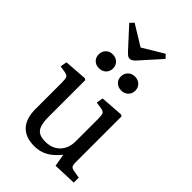

<svg xmlns="http://www.w3.org/2000/svg" viewBox="-288 -1089 1209 1209"><g transform="rotate(45 316.5 -484.5)"><path d="M264 14Q186 14 145.5 -29.5Q105 -73 105 -157V-390Q105 -426 99 -437Q93 -448 71 -452L27 -459L35 -503L186 -514L198 -508V-183Q198 -136 207 -107.5Q216 -79 237 -67Q258 -55 294 -55Q335 -55 365 -72Q395 -89 411.5 -120Q428 -151 428 -193V-390Q428 -425 422.5 -436.5Q417 -448 394 -452L349 -459L357 -503L509 -514L521 -508V-98Q521 -74 527.5 -65Q534 -56 553 -53L603 -44V0L447 6L433 -75H431Q405 -44 379.5 -24.5Q354 -5 325.5 4.5Q297 14 264 14ZM299 -800Q289 -800 280.5 -806.5Q272 -813 258 -828L139 -958L162 -983L299 -899L439 -983L461 -959L338 -822Q329 -812 319.5 -806Q310 -800 299 -800ZM404 -621Q376 -621 358 -638Q340 -655 340 -682Q340 -709 358 -727Q376 -745 404 -745Q432 -745 450 -727.5Q468 -710 468 -683Q468 -656 450 -638.5Q432 -621 404 -621ZM205 -621Q178 -621 160.5 -638Q143 -655 143 -682Q143 -709 160.5 -727Q178 -745 205 -745Q234 -745 252 -727.5Q270 -710 270 -683Q270 -656 252 -638.5Q234 -621 205 -621Z"/></g></svg>

Font: Literata 18pt
Style: Regular
Weight: 400
Designer: Latin by Veronika Burian and Jose Scaglione. Greek by Irene Vlachou. Cyrillic by Vera Evstafieva.
Foundry: TypeTogether
Version: Version 3.103;gftools[0.9.29]